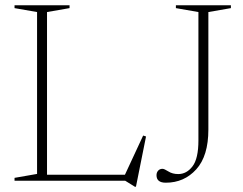

<svg xmlns="http://www.w3.org/2000/svg" viewBox="-20 -690 928 733"><path d="M499 23H495L458 0H35.5V-11L121.5 -26V-644L35.5 -659V-670H245.5V-659L159.5 -644V-23H457L526.5 -172.5L537.5 -169ZM775.5 -195.5Q775.5 -94.5 729.2 -43.5Q683 7.5 613 7.5Q577.5 7.5 577.5 -21Q577.5 -31.5 583.8 -38.5Q590 -45.5 600.5 -45.5Q607 -45.5 622.8 -35.5Q638.5 -25.5 660.5 -25.5Q692.5 -25.5 715 -55Q737.5 -84.5 737.5 -154V-644L651.5 -659V-670H861.5V-659L775.5 -644Z"/></svg>

Font: Newsreader 16pt ExtraLight
Style: Regular
Weight: 275
Designer: Hugues Gentile
Foundry: Production Type
Version: Version 1.003; ttfautohint (v1.8.3)